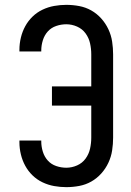

<svg xmlns="http://www.w3.org/2000/svg" viewBox="-20 -763 540 791"><path d="M253 8Q228 8 203 3.5Q178 -1 155 -12Q132 -23 114 -40.5Q96 -58 84 -80Q72 -102 66 -127Q60 -152 60 -177V-184H150V-180Q150 -159 156.5 -138Q163 -117 177 -101.5Q191 -86 211.5 -79Q232 -72 253 -72Q276 -72 297.5 -81.5Q319 -91 332.5 -109.5Q346 -128 351 -150.5Q356 -173 356 -196V-328H194V-407H356V-539Q356 -562 351 -584.5Q346 -607 332.5 -625.5Q319 -644 297.5 -653.5Q276 -663 253 -663Q232 -663 211.5 -656Q191 -649 177 -633.5Q163 -618 156.5 -597Q150 -576 150 -555V-551H60V-558Q60 -583 66 -608Q72 -633 84 -655Q96 -677 114 -694.5Q132 -712 155 -723Q178 -734 203 -738.5Q228 -743 253 -743Q280 -743 306.5 -738Q333 -733 356 -720Q379 -707 397 -687Q415 -667 426.5 -642.5Q438 -618 442 -591.5Q446 -565 446 -539V-196Q446 -170 442 -143.5Q438 -117 426.5 -92.5Q415 -68 397 -48Q379 -28 356 -15Q333 -2 306.5 3Q280 8 253 8Z"/></svg>

Font: Iosevka Fixed Medium
Style: Regular
Weight: 500
Monospace: yes
Designer: Belleve Invis
Foundry: Belleve Invis
Version: Version 32.3.0